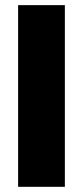

<svg xmlns="http://www.w3.org/2000/svg" viewBox="-20 -720 320 740"><path d="M230 -700.2V0H49.8V-700.2Z"/></svg>

Font: Fivo Sans Heavy
Style: Regular
Weight: 900
Designer: Alexander Slobzheninov
Foundry: Alexander Slobzheninov
Version: 1.0